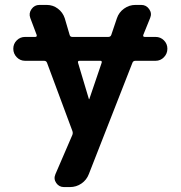

<svg xmlns="http://www.w3.org/2000/svg" viewBox="-20 -540 734 780"><path d="M303 -293Q295 -293 297 -285L341 -138Q341 -137 342 -137Q343 -137 343 -138L393 -285Q395 -293 388 -293ZM82 -293Q62 -293 48 -307.5Q34 -322 34 -342Q34 -362 48 -376Q62 -390 82 -390H123Q131 -390 129 -398L103 -467Q96 -486 108 -503Q120 -520 140 -520H170Q195 -520 215 -505Q235 -490 243 -466L263 -398Q265 -390 274 -390H420Q429 -390 432 -398L455 -466Q463 -490 484 -505Q505 -520 530 -520H554Q574 -520 586 -503Q598 -486 590 -467L562 -398Q560 -390 568 -390H612Q632 -390 646 -376Q660 -362 660 -342Q660 -322 646 -307.5Q632 -293 612 -293H530Q521 -293 518 -285L341 167Q332 191 311 205.5Q290 220 264 220H240Q220 220 208.5 203.5Q197 187 205 168L274 8Q277 0 274 -8L171 -285Q168 -293 159 -293Z"/></svg>

Font: Rounded Mplus 1c Bold
Style: Bold
Weight: 700
Version: Version 1.059.20150529